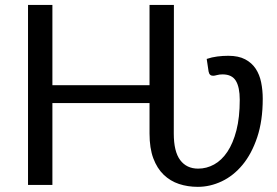

<svg xmlns="http://www.w3.org/2000/svg" viewBox="-20 -736 1104 764"><path d="M802.5 -501.5Q823 -508.5 844.5 -511.2Q866 -514 888.5 -514Q929 -514 955.5 -500Q982 -486 997.5 -462.5Q1013 -439 1019.2 -408Q1025.5 -377 1025.5 -343Q1025.5 -255.5 1003.5 -189.8Q981.5 -124 945.2 -80.2Q909 -36.5 862.5 -14.5Q816 7.5 767 7.5Q727 7.5 692.2 -4Q657.5 -15.5 631.2 -40.8Q605 -66 590 -106.2Q575 -146.5 575 -204.5V-326H188.5V0H91.5V-716.5H188.5V-397H575V-716.5H672L671.5 -204.5Q671.5 -133 697 -99Q722.5 -65 768.5 -65Q802 -65 832 -81.5Q862 -98 884.8 -132Q907.5 -166 920.8 -217.5Q934 -269 934 -339Q934 -389 918.5 -414.5Q903 -440 865.5 -440Q853 -440 843.2 -437.2Q833.5 -434.5 828 -434.5Q813 -434.5 810 -451.5Z"/></svg>

Font: Lato
Style: Regular
Weight: 400
Designer: Lukasz Dziedzic with Adam Twardoch and Botio Nikoltchev
Foundry: tyPoland Lukasz Dziedzic
Version: Version 2.015; 2015-08-06; http://www.latofonts.com/